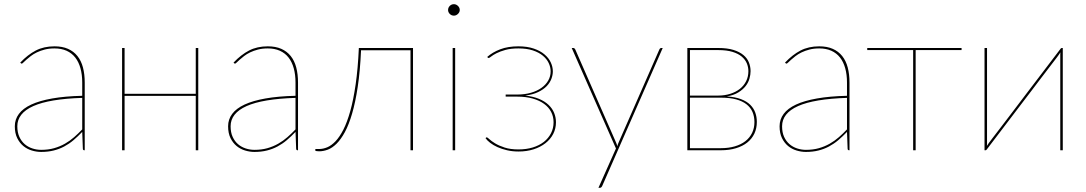

<svg xmlns="http://www.w3.org/2000/svg" viewBox="-20 -720 5204 920"><path d="M374 -251Q216.5 -246 139.8 -211.8Q63 -177.5 63 -115Q63 -85.5 72.8 -64.2Q82.5 -43 98.5 -29.2Q114.5 -15.5 135 -8.8Q155.5 -2 177 -2Q211.5 -2 239.5 -10Q267.5 -18 291.2 -31.5Q315 -45 335.2 -62.8Q355.5 -80.5 374 -100ZM77 -420Q113 -458 151.5 -478Q190 -498 241 -498Q278.5 -498 305.8 -486Q333 -474 351 -451.5Q369 -429 377.5 -396.8Q386 -364.5 386 -324V0H384Q377 0 377 -8L374 -88Q353 -66 332 -48.2Q311 -30.5 287.5 -18Q264 -5.5 237 1.2Q210 8 177 8Q155 8 132.5 1.2Q110 -5.5 92 -20.2Q74 -35 62.5 -58.2Q51 -81.5 51 -115Q51 -148 70.5 -174.2Q90 -200.5 129.8 -219Q169.5 -237.5 230.2 -248.2Q291 -259 374 -261V-324Q374 -362.5 365.5 -393Q357 -423.5 340.5 -444.5Q324 -465.5 299 -476.8Q274 -488 241 -488Q215 -488 194 -482.5Q173 -477 156.5 -469Q140 -461 127.8 -451.5Q115.5 -442 106.5 -434Q97.5 -426 92 -420.5Q86.5 -415 84 -415Q82 -415 79 -418Z M930 -490V0H918V-260.5H577V0H565V-490H577V-270.5H918V-490Z M1396 -251Q1238.5 -246 1161.8 -211.8Q1085 -177.5 1085 -115Q1085 -85.5 1094.8 -64.2Q1104.5 -43 1120.5 -29.2Q1136.5 -15.5 1157 -8.8Q1177.5 -2 1199 -2Q1233.5 -2 1261.5 -10Q1289.5 -18 1313.2 -31.5Q1337 -45 1357.2 -62.8Q1377.5 -80.5 1396 -100ZM1099 -420Q1135 -458 1173.5 -478Q1212 -498 1263 -498Q1300.5 -498 1327.8 -486Q1355 -474 1373 -451.5Q1391 -429 1399.5 -396.8Q1408 -364.5 1408 -324V0H1406Q1399 0 1399 -8L1396 -88Q1375 -66 1354 -48.2Q1333 -30.5 1309.5 -18Q1286 -5.5 1259 1.2Q1232 8 1199 8Q1177 8 1154.5 1.2Q1132 -5.5 1114 -20.2Q1096 -35 1084.5 -58.2Q1073 -81.5 1073 -115Q1073 -148 1092.5 -174.2Q1112 -200.5 1151.8 -219Q1191.5 -237.5 1252.2 -248.2Q1313 -259 1396 -261V-324Q1396 -362.5 1387.5 -393Q1379 -423.5 1362.5 -444.5Q1346 -465.5 1321 -476.8Q1296 -488 1263 -488Q1237 -488 1216 -482.5Q1195 -477 1178.5 -469Q1162 -461 1149.8 -451.5Q1137.5 -442 1128.5 -434Q1119.5 -426 1114 -420.5Q1108.5 -415 1106 -415Q1104 -415 1101 -418Z M1959 0H1947V-479H1710Q1705.5 -379 1694.2 -304.2Q1683 -229.5 1667.2 -175.8Q1651.5 -122 1632.5 -87Q1613.5 -52 1592.8 -31.5Q1572 -11 1550.8 -3Q1529.5 5 1509.5 5Q1505 5 1498 4.2Q1491 3.5 1491 2V-6H1509.5Q1528 -6 1548 -14.2Q1568 -22.5 1587.8 -43.2Q1607.5 -64 1625.5 -99.2Q1643.5 -134.5 1658.5 -188.2Q1673.5 -242 1684.2 -316.2Q1695 -390.5 1699.5 -490H1959Z M2161 -490V0H2149V-490ZM2183 -672Q2183 -661.5 2174.2 -653.2Q2165.5 -645 2155 -645Q2143.5 -645 2135.2 -653.2Q2127 -661.5 2127 -672Q2127 -683.5 2135.2 -691.8Q2143.5 -700 2155 -700Q2165.5 -700 2174.2 -691.8Q2183 -683.5 2183 -672Z M2314.5 -447Q2339.5 -469.5 2376.8 -483.8Q2414 -498 2464 -498Q2506.5 -498 2537.8 -487.2Q2569 -476.5 2589.2 -459.2Q2609.5 -442 2619.2 -420.8Q2629 -399.5 2629 -378Q2629 -360.5 2622 -342Q2615 -323.5 2599.5 -307.2Q2584 -291 2558.5 -278.8Q2533 -266.5 2496.5 -262Q2534.5 -258 2562.2 -246.5Q2590 -235 2608.2 -217.8Q2626.5 -200.5 2635.2 -179Q2644 -157.5 2644 -134Q2644 -104 2630.8 -78.2Q2617.5 -52.5 2593.5 -33.8Q2569.5 -15 2536.8 -4.5Q2504 6 2465 6Q2435 6 2409.5 0Q2384 -6 2363.5 -15.2Q2343 -24.5 2328.5 -35.8Q2314 -47 2306.5 -58L2308.5 -60Q2310.5 -62 2312.5 -62Q2315.5 -62 2325 -53Q2334.5 -44 2352.5 -33Q2370.5 -22 2398 -13Q2425.5 -4 2464.5 -4Q2502 -4 2533 -13.5Q2564 -23 2586 -40.2Q2608 -57.5 2620.2 -81.5Q2632.5 -105.5 2632.5 -134Q2632.5 -161 2621 -183.5Q2609.5 -206 2587.2 -222.2Q2565 -238.5 2532.5 -247.8Q2500 -257 2458.5 -257H2403V-267H2458.5Q2494.5 -267 2524 -275.5Q2553.5 -284 2574.5 -299Q2595.5 -314 2607 -334.2Q2618.5 -354.5 2618.5 -378Q2618.5 -398 2609.2 -417.8Q2600 -437.5 2581 -453.2Q2562 -469 2533 -478.5Q2504 -488 2464 -488Q2427.5 -488 2401.8 -480.8Q2376 -473.5 2359.2 -465Q2342.5 -456.5 2333.5 -449.2Q2324.5 -442 2321.5 -442Q2319.5 -442 2317.5 -444Z M3155.5 -490 2866.5 169Q2865 173 2862 176.5Q2859 180 2854.5 180H2847.5L2931.5 -8.5L2719.5 -490H2726.5Q2730.5 -490 2733 -487.8Q2735.5 -485.5 2736.5 -483L2931.5 -38Q2935.5 -29.5 2938 -19.5Q2939 -24 2940.8 -28.8Q2942.5 -33.5 2944.5 -38L3139.5 -483Q3143 -490 3148.5 -490Z M3434 -10Q3471.5 -10 3501.2 -18.8Q3531 -27.5 3551.8 -43.8Q3572.5 -60 3583.8 -83.2Q3595 -106.5 3595 -135Q3595 -161.5 3585.8 -183.2Q3576.5 -205 3557 -220.2Q3537.5 -235.5 3507.2 -243.8Q3477 -252 3435.5 -252H3286V-10ZM3286 -480V-262H3421Q3452.5 -262 3479.2 -270.5Q3506 -279 3525.2 -294.2Q3544.5 -309.5 3555.2 -331Q3566 -352.5 3566 -379Q3566 -398.5 3558.5 -416.5Q3551 -434.5 3534.2 -448.8Q3517.5 -463 3489.8 -471.5Q3462 -480 3421.5 -480ZM3422 -490Q3465 -490 3494.5 -480.8Q3524 -471.5 3542.2 -456.2Q3560.5 -441 3568.5 -420.8Q3576.5 -400.5 3576.5 -379Q3576.5 -362.5 3571.2 -343.5Q3566 -324.5 3552.8 -307.5Q3539.5 -290.5 3517.5 -277Q3495.5 -263.5 3462.5 -258Q3503 -255.5 3530.5 -245Q3558 -234.5 3574.8 -218Q3591.5 -201.5 3599 -180.5Q3606.5 -159.5 3606.5 -136Q3606.5 -105 3594.8 -80Q3583 -55 3560.8 -37.2Q3538.5 -19.5 3506.5 -9.8Q3474.5 0 3434 0H3273.5V-490Z M4038.5 -251Q3881 -246 3804.2 -211.8Q3727.5 -177.5 3727.5 -115Q3727.5 -85.5 3737.2 -64.2Q3747 -43 3763 -29.2Q3779 -15.5 3799.5 -8.8Q3820 -2 3841.5 -2Q3876 -2 3904 -10Q3932 -18 3955.8 -31.5Q3979.5 -45 3999.8 -62.8Q4020 -80.5 4038.5 -100ZM3741.5 -420Q3777.5 -458 3816 -478Q3854.5 -498 3905.5 -498Q3943 -498 3970.2 -486Q3997.5 -474 4015.5 -451.5Q4033.5 -429 4042 -396.8Q4050.5 -364.5 4050.5 -324V0H4048.5Q4041.5 0 4041.5 -8L4038.5 -88Q4017.5 -66 3996.5 -48.2Q3975.5 -30.5 3952 -18Q3928.5 -5.5 3901.5 1.2Q3874.5 8 3841.5 8Q3819.5 8 3797 1.2Q3774.5 -5.5 3756.5 -20.2Q3738.5 -35 3727 -58.2Q3715.5 -81.5 3715.5 -115Q3715.5 -148 3735 -174.2Q3754.5 -200.5 3794.2 -219Q3834 -237.5 3894.8 -248.2Q3955.5 -259 4038.5 -261V-324Q4038.5 -362.5 4030 -393Q4021.5 -423.5 4005 -444.5Q3988.5 -465.5 3963.5 -476.8Q3938.5 -488 3905.5 -488Q3879.5 -488 3858.5 -482.5Q3837.5 -477 3821 -469Q3804.5 -461 3792.2 -451.5Q3780 -442 3771 -434Q3762 -426 3756.5 -420.5Q3751 -415 3748.5 -415Q3746.5 -415 3743.5 -418Z M4587.5 -480H4367.5V0H4355.5V-480H4135.5V-490H4587.5Z M5072.5 -490V0H5060.5V-450Q5060.5 -455 5060.5 -459.5Q5060.5 -464 5061 -469Q5055.5 -460.5 5052 -455.5Q5051.5 -454.5 5044.5 -445.2Q5037.5 -436 5025.2 -420Q5013 -404 4996.5 -382.5Q4980 -361 4961 -336Q4942 -311 4921 -283.2Q4900 -255.5 4878.5 -227.5Q4803.5 -128.5 4708 -3.5Q4705.5 0 4702.5 0H4697.5V-490H4709.5V-40Q4709.5 -35 4709.5 -30.5Q4709.5 -26 4709 -21Q4714 -29 4718 -34.5Q4718.5 -35.5 4733.8 -55.5Q4749 -75.5 4773.5 -107.2Q4798 -139 4828.8 -179.8Q4859.5 -220.5 4891.5 -262.5Q4966.5 -361.5 5062 -486.5Q5064.5 -490 5067.5 -490Z"/></svg>

Font: Lato 2
Style: Regular
Weight: 100
Designer: Lukasz Dziedzic with Adam Twardoch and Botio Nikoltchev
Foundry: tyPoland Lukasz Dziedzic
Version: Version 2.015; 2015-08-06; http://www.latofonts.com/